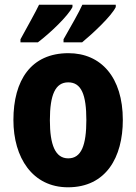

<svg xmlns="http://www.w3.org/2000/svg" viewBox="-20 -786 580 816"><path d="M472 -756V-766H330C316 -734 283 -677 250 -619V-606H329C375 -644 454 -718 472 -756ZM288 -756V-766H146C131 -734 99 -678 67 -619V-606H141C195 -647 268 -717 288 -756ZM502 -276C502 -458 409 -560 271 -560C112 -560 37 -445 37 -276C37 -116 118 10 269 10C431 10 502 -118 502 -276ZM192 -275C192 -383 215 -436 270 -436C326 -436 347 -383 347 -276C347 -169 326 -113 270 -113C215 -113 192 -170 192 -275Z"/></svg>

Font: Noto Sans Georgian Condensed ExtraBold
Style: Regular
Weight: 800
Width: 3
Designer: Monotype Design Team, Akaki Razmadze
Foundry: Google LLC
Version: Version 2.005